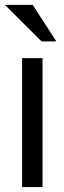

<svg xmlns="http://www.w3.org/2000/svg" viewBox="-20 -760 262 780"><path d="M112.8 -740.2 209 -591.8H148.9L0 -740.2ZM152.8 -523.9V0H69.8V-523.9Z"/></svg>

Font: Miedinger*
Style: Book
Weight: 400
Version: Version 001.000